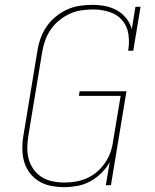

<svg xmlns="http://www.w3.org/2000/svg" viewBox="-20 -763 640 791"><path d="M244 8Q216 8 189 2.5Q162 -3 139.5 -17Q117 -31 101.5 -52Q86 -73 79 -98.5Q72 -124 72 -152Q72 -180 77 -208L134 -553Q138 -579 147 -604.5Q156 -630 171.5 -653Q187 -676 209 -694Q231 -712 256 -723.5Q281 -735 307.5 -739Q334 -743 360 -743Q387 -743 413 -738Q439 -733 461.5 -720.5Q484 -708 500 -688Q516 -668 523 -643L538 -735H559L529 -554H508Q514 -588 509 -622Q504 -656 483 -680Q462 -704 430 -714Q398 -724 364 -724Q340 -724 315.5 -720.5Q291 -717 268 -706.5Q245 -696 224.5 -679.5Q204 -663 189.5 -642Q175 -621 166.5 -597.5Q158 -574 154 -550L97 -205Q93 -180 92.5 -155Q92 -130 98.5 -107Q105 -84 118.5 -65Q132 -46 152 -33.5Q172 -21 196.5 -16Q221 -11 246 -11Q246 -11 246 -11Q246 -11 246 -11Q269 -11 292.5 -15Q316 -19 338.5 -29Q361 -39 380 -55.5Q399 -72 413 -92.5Q427 -113 435 -135.5Q443 -158 446 -182L477 -368H305L308 -387H501L437 0H416L432 -95Q418 -70 397 -49.5Q376 -29 351 -15.5Q326 -2 298.5 3Q271 8 244 8Z"/></svg>

Font: Iosevka Slab Thin Extended
Style: Italic
Weight: 100
Width: 7
Italic angle: -9°
Monospace: yes
Designer: Belleve Invis
Foundry: Belleve Invis
Version: Version 11.1.0; ttfautohint (v1.8.3)